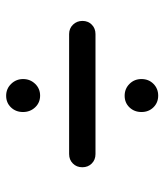

<svg xmlns="http://www.w3.org/2000/svg" viewBox="26 -606 547 640"><g transform="rotate(-90 300.0 -286.5)"><path d="M261.7 -49.1Q246.1 -64.9 246.1 -88.9Q246.1 -112.8 261.5 -128.9Q276.9 -145 300.3 -145Q323.7 -145 339.8 -128.9Q356 -112.8 356 -88.9Q356 -64.9 340.1 -49.1Q324.2 -33.2 300.8 -33.2Q277.3 -33.2 261.7 -49.1ZM106 -330.1H505.9Q524.9 -330.1 537.4 -317.1Q549.8 -304.2 549.8 -285.6Q549.8 -267.1 537.4 -254.6Q524.9 -242.2 505.9 -242.2H106Q86.9 -242.2 74.5 -254.6Q62 -267.1 62 -286.1Q62 -305.2 74.5 -317.6Q86.9 -330.1 106 -330.1ZM261.7 -443.4Q246.1 -460 246.1 -483.9Q246.1 -507.8 261.5 -523.9Q276.9 -540 300.3 -540Q323.7 -540 339.8 -523.4Q356 -506.8 356 -483.4Q356 -460 340.1 -443.4Q324.2 -426.8 300.8 -426.8Q277.3 -426.8 261.7 -443.4Z"/></g></svg>

Font: Nunito-Bold
Style: Bold
Weight: 700
Designer: Vernon Adams
Foundry: newtypography
Version: Version 3.000